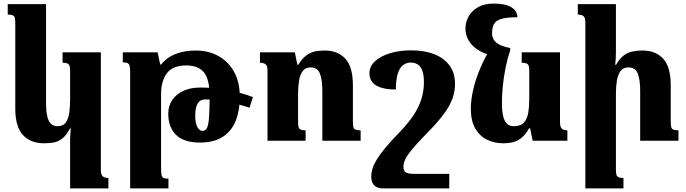

<svg xmlns="http://www.w3.org/2000/svg" viewBox="-20 -783 3816 1068"><path d="M370 265V-13Q370 -26 371.5 -40Q373 -54 374 -68H369Q349 -30 326.5 -12.5Q304 5 279 9.5Q254 14 224 14Q150 14 107.5 -32Q65 -78 65 -179V-654Q65 -673 62.5 -683.5Q60 -694 51 -698Q42 -702 23 -702V-760H236V-211Q236 -169 242 -140Q248 -111 262 -96Q276 -81 301 -81Q331 -81 346 -102Q361 -123 365.5 -157Q370 -191 370 -231V-389Q370 -407 367 -416.5Q364 -426 355 -430Q346 -434 328 -434V-492H541V163Q541 180 545.5 189.5Q550 199 559.5 203Q569 207 583 207V265Z M704 265V-375Q704 -401 701.5 -414Q699 -427 690.5 -431.5Q682 -436 663 -436V-492H857L871 -424H876Q908 -464 957 -483Q1006 -502 1069 -502Q1140 -502 1195.5 -471Q1251 -440 1282.5 -382.5Q1314 -325 1314 -244Q1314 -170 1292 -113Q1270 -56 1221 -23Q1172 10 1091 10Q1003 10 959.5 -32.5Q916 -75 916 -150Q916 -215 964.5 -255.5Q1013 -296 1096 -296Q1175 -296 1247.5 -282Q1320 -268 1387 -243L1368 -184Q1301 -206 1234 -218Q1167 -230 1121 -230Q1093 -230 1079.5 -207Q1066 -184 1066 -140Q1066 -98 1077.5 -76.5Q1089 -55 1107 -55Q1122 -55 1130.5 -70Q1139 -85 1142.5 -126.5Q1146 -168 1146 -247Q1146 -342 1114.5 -380.5Q1083 -419 1015 -419Q942 -419 909 -376.5Q876 -334 876 -257V152Q876 177 878.5 190Q881 203 890 207Q899 211 917 211V265Z M1986 -58V0H1773V-275Q1773 -340 1759.5 -374Q1746 -408 1708 -408Q1679 -408 1664 -388Q1649 -368 1643.5 -335Q1638 -302 1638 -261V-103Q1638 -86 1641 -76Q1644 -66 1653 -62Q1662 -58 1680 -58V0H1468V-390Q1468 -408 1463.5 -417Q1459 -426 1449.5 -430Q1440 -434 1426 -434V-492H1620L1634 -423H1639Q1660 -456 1681.5 -473Q1703 -490 1728.5 -496Q1754 -502 1785 -502Q1859 -502 1901 -456.5Q1943 -411 1943 -308V-106Q1943 -87 1945.5 -76.5Q1948 -66 1957.5 -62Q1967 -58 1986 -58Z M2268 -503Q2340 -503 2394.5 -482Q2449 -461 2480 -419.5Q2511 -378 2511 -317Q2511 -279 2499.5 -242.5Q2488 -206 2459.5 -164Q2431 -122 2379 -67Q2330 -17 2299 17Q2268 51 2252 74Q2236 97 2230 113Q2224 129 2224 144Q2224 169 2238 176.5Q2252 184 2284 184H2479V265H2112Q2078 265 2061.5 248Q2045 231 2045 199Q2045 178 2052 155Q2059 132 2076 104Q2093 76 2124 38.5Q2155 1 2204 -49Q2251 -98 2280.5 -142.5Q2310 -187 2324 -232.5Q2338 -278 2338 -325Q2338 -365 2329.5 -389Q2321 -413 2304.5 -424Q2288 -435 2264 -435Q2240 -435 2221 -420Q2202 -405 2192 -371.5Q2182 -338 2182 -285Q2111 -285 2073 -307.5Q2035 -330 2035 -376Q2035 -414 2066 -442.5Q2097 -471 2149.5 -487Q2202 -503 2268 -503Z M2779 14Q2730 14 2689 -6Q2648 -26 2623.5 -68.5Q2599 -111 2599 -178Q2599 -227 2612.5 -285.5Q2626 -344 2652.5 -406Q2679 -468 2718 -528L2818 -503Q2803 -459 2792.5 -407.5Q2782 -356 2777 -305Q2772 -254 2772 -209Q2772 -167 2778.5 -138.5Q2785 -110 2799.5 -95.5Q2814 -81 2837 -81Q2876 -81 2894.5 -101.5Q2913 -122 2918.5 -156Q2924 -190 2924 -231V-389Q2924 -407 2921 -416.5Q2918 -426 2909 -430Q2900 -434 2882 -434V-492H3095V-102Q3095 -85 3099.5 -75.5Q3104 -66 3113.5 -62Q3123 -58 3136 -58V0H2943L2929 -69H2923Q2904 -35 2882 -17Q2860 1 2835 7.5Q2810 14 2779 14ZM2818 -516V-503L2700 -479Q2662 -489 2632.5 -509.5Q2603 -530 2586 -559.5Q2569 -589 2569 -625Q2569 -659 2586.5 -691Q2604 -723 2639 -743Q2674 -763 2726 -763Q2791 -763 2824 -743Q2857 -723 2858 -687Q2796 -687 2766 -677Q2736 -667 2726.5 -647Q2717 -627 2717 -598Q2717 -581 2724.5 -565.5Q2732 -550 2754 -537Q2776 -524 2818 -516Z M3754 -58V0H3541V-275Q3541 -340 3527.5 -374Q3514 -408 3476 -408Q3447 -408 3432 -388Q3417 -368 3411.5 -335Q3406 -302 3406 -261V162Q3406 179 3409 189Q3412 199 3421 203Q3430 207 3448 207V265H3236V-658Q3236 -676 3231.5 -685Q3227 -694 3217.5 -698Q3208 -702 3194 -702V-760H3406V-491Q3406 -474 3405 -457Q3404 -440 3402 -423H3407Q3426 -456 3447.5 -473Q3469 -490 3495.5 -496Q3522 -502 3553 -502Q3627 -502 3669 -456.5Q3711 -411 3711 -308V-106Q3711 -87 3713.5 -76.5Q3716 -66 3725.5 -62Q3735 -58 3754 -58Z"/></svg>

Font: Noto Serif Armenian ExtraBold
Style: Regular
Weight: 800
Version: Version 2.007